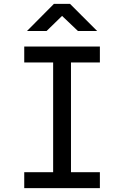

<svg xmlns="http://www.w3.org/2000/svg" viewBox="-20 -970 640 990"><path d="M105 0V-82H254V-648H105V-730H495V-648H346V-82H495V0ZM119 -810 258 -950H341L481 -810H382L300 -888L220 -810Z"/></svg>

Font: Liga JetBrainsMono Nerd Font
Style: Regular
Weight: 400
Designer: Philipp Nurullin, Konstantin Bulenkov
Foundry: JetBrains
Version: Version 2.225; ttfautohint (v1.8.3)